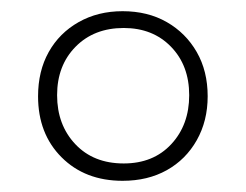

<svg xmlns="http://www.w3.org/2000/svg" viewBox="-20 -744 440 343"><path d="M199 -421Q132 -421 90 -463Q48 -505 48 -572Q48 -617 67 -651Q86 -685 120.5 -704.5Q155 -724 199 -724Q244 -724 278 -704.5Q312 -685 331.5 -651Q351 -617 351 -572Q351 -528 331.5 -493.5Q312 -459 278 -440Q244 -421 199 -421ZM201 -452Q254 -452 286 -486.5Q318 -521 318 -574Q318 -627 285.5 -660.5Q253 -694 201 -694Q148 -694 115 -660.5Q82 -627 82 -574Q82 -521 114.5 -486.5Q147 -452 201 -452Z"/></svg>

Font: Noto Serif Bengali ExtraLight
Style: Regular
Weight: 250
Version: Version 2.003